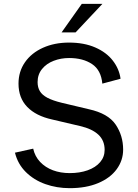

<svg xmlns="http://www.w3.org/2000/svg" viewBox="-20 -971 722 1001"><path d="M343.5 -68.5Q395.5 -68.5 437 -83.2Q478.5 -98 502 -125.5Q525.5 -153 525.5 -189.5Q525.5 -238.5 492.8 -269Q460 -299.5 397 -314L252 -348Q167.5 -366.5 122 -413.5Q76.5 -460.5 76.5 -535Q76.5 -598 110.2 -646.5Q144 -695 204 -722Q264 -749 340 -749Q418.5 -749 476.8 -723.5Q535 -698 568.2 -655Q601.5 -612 608.5 -560.5L513.5 -535Q507 -605.5 459.8 -637Q412.5 -668.5 340.5 -668.5Q297.5 -668.5 259.8 -654Q222 -639.5 199 -611Q176 -582.5 176 -543Q176 -515.5 187.8 -495.8Q199.5 -476 227.2 -461.2Q255 -446.5 302.5 -435L443.5 -401.5Q543.5 -379.5 582.8 -321.8Q622 -264 622 -191Q622 -135 588.5 -89Q555 -43 492 -16.5Q429 10 343.5 10Q276 10 216.2 -11.2Q156.5 -32.5 114.5 -74.2Q72.5 -116 58 -175L153 -196Q162 -155.5 189.2 -126.8Q216.5 -98 256.2 -83.2Q296 -68.5 343.5 -68.5ZM514 -951 374 -802H301L406.5 -951Z"/></svg>

Font: 1883 Sans
Style: Regular
Weight: 400
Designer: 1883 Sans project is a fork of Public Sans.
Version: Version 1.009